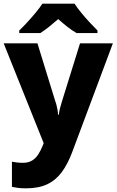

<svg xmlns="http://www.w3.org/2000/svg" viewBox="-21 -786 635 1046"><path d="M-1 -550H183L280 -235Q284 -225 287 -212.5Q290 -200 292.5 -187Q295 -174 295 -161H299Q302 -182 307 -200.5Q312 -219 317 -235L415 -550H594L373 41Q349 106 316.5 150.5Q284 195 237 217.5Q190 240 121 240Q95 240 76 237.5Q57 235 44 232V95Q55 97 70.5 99Q86 101 103 101Q134 101 154 88.5Q174 76 187.5 55Q201 34 211 9L217 -6ZM385 -766Q400 -743 422.5 -715.5Q445 -688 469 -662.5Q493 -637 510 -620V-606H396Q370 -621 346 -640Q322 -659 296 -682Q270 -659 247.5 -641Q225 -623 199 -606H84V-620Q103 -638 126.5 -663.5Q150 -689 172.5 -716Q195 -743 210 -766Z"/></svg>

Font: Noto Sans Oriya ExtraBold
Style: Regular
Weight: 800
Version: Version 2.003